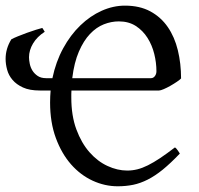

<svg xmlns="http://www.w3.org/2000/svg" viewBox="-20 -650 710 685"><path d="M234.9 -327.1Q234.4 -320.8 234.4 -314.5V-302.2Q234.4 -237.3 252.4 -188.5Q270.5 -139.6 299.3 -106.9Q328.1 -74.2 363.5 -57.9Q398.9 -41.5 434.1 -41.5Q452.1 -41.5 470 -45.9Q487.8 -50.3 507.8 -60.3Q527.8 -70.3 551.3 -85.9Q574.7 -101.6 604 -124Q606.4 -123 609.1 -119.9Q611.8 -116.7 614.3 -113.3Q616.7 -109.9 618.7 -106.7Q620.6 -103.5 621.6 -102.1Q588.4 -67.4 560.8 -44.9Q533.2 -22.5 507.1 -9.3Q481 3.9 455.1 9.3Q429.2 14.6 399.9 14.6Q354 14.6 310.5 -5.4Q267.1 -25.4 233.4 -63.7Q199.7 -102.1 179.2 -157.7Q158.7 -213.4 158.7 -284.2Q158.7 -295.4 159.2 -305.9Q159.7 -316.4 160.6 -327.1H122.1Q85.4 -327.1 62 -337.9Q38.6 -348.6 24.7 -365Q10.7 -381.3 5.4 -401.4Q0 -421.4 0 -439.9Q0 -476.6 20.5 -509.8Q28.3 -514.2 43.9 -520.5Q59.6 -526.9 76.4 -533Q93.3 -539.1 108.6 -543.9Q124 -548.8 130.9 -550.3Q132.8 -547.9 135 -544.2Q137.2 -540.5 139.6 -536.6Q112.3 -519 97.9 -494.9Q83.5 -470.7 83.5 -445.8Q83.5 -435.5 86.2 -422.4Q88.9 -409.2 95.9 -397.9Q103 -386.7 114.7 -378.9Q126.5 -371.1 144.5 -371.1H167Q179.2 -429.7 205.3 -477.5Q231.4 -525.4 266.6 -559.3Q301.8 -593.3 342.8 -611.6Q383.8 -629.9 425.8 -629.9Q478.5 -629.9 516.4 -609.4Q554.2 -588.9 578.6 -553.5Q603 -518.1 614.5 -470.7Q626 -423.3 626 -370.1Q622.1 -365.7 611.3 -358.4Q600.6 -351.1 588.1 -344Q575.7 -336.9 564.2 -332Q552.7 -327.1 547.4 -327.1ZM403.8 -573.7Q377 -573.7 350.3 -563.2Q323.7 -552.7 301 -528.8Q278.3 -504.9 261.5 -466.1Q244.6 -427.2 237.8 -371.1H518.6Q526.9 -371.1 532.5 -378.4Q538.1 -385.7 538.1 -396Q538.1 -426.3 530.3 -457.8Q522.5 -489.3 506.1 -515.1Q489.7 -541 464.4 -557.4Q439 -573.7 403.8 -573.7Z"/></svg>

Font: Noto Serif Devanagari
Style: Regular
Weight: 400
Designer: Monotype Design Team
Foundry: Monotype Imaging Inc.
Version: Version 1.01